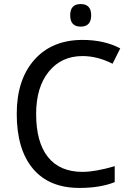

<svg xmlns="http://www.w3.org/2000/svg" viewBox="-20 -922 640 952"><path d="M548.8 -98.1V-19Q477.5 9.8 374 9.8Q223.1 9.8 143.1 -85.9Q63 -181.6 63 -357.9Q63 -526.9 150.4 -625.5Q237.8 -724.1 389.2 -724.1Q496.6 -724.1 576.2 -682.1L538.1 -606Q462.9 -644 389.2 -644Q284.2 -644 221.7 -566.7Q159.2 -489.3 159.2 -356.9Q159.2 -216.8 217.8 -143.3Q276.4 -69.8 389.2 -69.8Q452.6 -69.8 548.8 -98.1ZM379.9 -901.9Q432.1 -901.9 432.1 -846.2Q432.1 -790 379.9 -790Q328.1 -790 328.1 -846.2Q328.1 -901.9 379.9 -901.9Z"/></svg>

Font: Droid Sans Mono
Style: Regular
Weight: 400
Monospace: yes
Foundry: Ascender Corporation
Version: Version 1.00 build 112